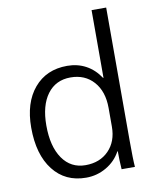

<svg xmlns="http://www.w3.org/2000/svg" viewBox="-84 -806 707 880"><g transform="rotate(-10 269.0 -366.0)"><path d="M37 -259Q37 -375 94 -442.5Q151 -510 248 -510Q296 -510 335 -489Q374 -468 401 -427H403V-742H471V-124Q471 -35 474 0H412Q409 -42 409 -84H407Q384 -41 340.5 -15.5Q297 10 246 10Q149 10 93 -62Q37 -134 37 -259ZM402 -200V-287Q402 -364 361.5 -409.5Q321 -455 254 -455Q185 -455 146 -402.5Q107 -350 107 -257Q107 -159 146 -103Q185 -47 253 -47Q320 -47 361 -89Q402 -131 402 -200Z"/></g></svg>

Font: Sarabun Light
Style: Regular
Weight: 300
Designer: Suppakit Chalermlarp | Katatrad Co.,Ltd.
Foundry: Cadson Demak Co.,Ltd.
Version: Version 1.000; ttfautohint (v1.6)